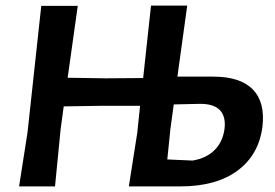

<svg xmlns="http://www.w3.org/2000/svg" viewBox="-20 -664 981 684"><path d="M48 0 78 -192 127 -643H257L221 -387L357 -385L490 -386L518 -644H647L612 -391H740Q836 -391 880.5 -345.5Q925 -300 915 -213Q902 -112 826 -56Q750 0 623 0H439L469 -191L479 -287H337L207 -285L196 -204L176 0ZM587 -204 576 -96 666 -92Q715 -100 744.5 -129.5Q774 -159 780 -206Q785 -250 762.5 -272.5Q740 -295 690 -294L599 -292Z"/></svg>

Font: Alegreya Sans SC
Style: Bold Italic
Weight: 700
Italic angle: -7°
Designer: Juan Pablo del Peral
Foundry: Huerta Tipografica
Version: Version 2.007